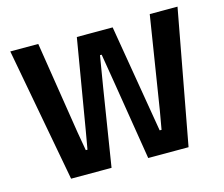

<svg xmlns="http://www.w3.org/2000/svg" viewBox="-93 -762 1031 885"><g transform="rotate(-15 422.5 -319.5)"><path d="M142.5 0 23.5 -639H157L226.5 -198.5L242 -109.5H250L265.5 -198.5L337 -624H508L579.5 -198.5L594.5 -109.5H603.5L619 -198L689 -639H821.5L703 0H510.5L451 -367.5L426.5 -515.5H418.5L394 -367.5L335.5 0Z"/></g></svg>

Font: Anek Latin Medium SemiBold
Style: Regular
Weight: 600
Version: Version 1.003